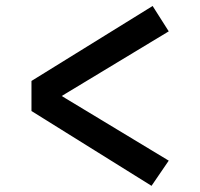

<svg xmlns="http://www.w3.org/2000/svg" viewBox="-20 -636 655 629"><path d="M83.1 -370.8 480 -616.4 532.8 -533.3 182.1 -321.5 532.8 -109.7 476.4 -27.2 83.1 -272.3Z"/></svg>

Font: Fira Code Fixed Medium
Style: Regular
Weight: 500
Monospace: yes
Designer: Carrois Corporate, Edenspiekermann AG, Nikita Prokopov
Foundry: Carrois Corporate, Edenspiekermann AG, Nikita Prokopov
Version: Version 5.002